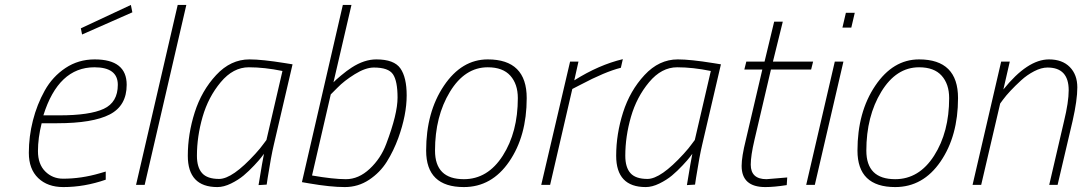

<svg xmlns="http://www.w3.org/2000/svg" viewBox="-20 -750 4391 779"><path d="M236 -25Q310 -25 385 -47L409 -54V-21Q323 9 237 9Q173 9 135 -27.5Q97 -64 97 -130Q97 -196 113.5 -261Q130 -326 161.5 -382.5Q193 -439 245.5 -474Q298 -509 364 -509Q494 -509 494 -406Q494 -321 425 -285.5Q356 -250 212 -250H149Q134 -190 134 -137Q134 -84 163.5 -54.5Q193 -25 236 -25ZM221 -282Q344 -282 401 -308.5Q458 -335 458 -406Q458 -477 363 -477Q217 -477 156 -282ZM313 -610 308 -635 511 -730 517 -700Z M532 0 701 -730H736L567 0Z M862 9Q742 9 742 -118Q742 -206 770 -294Q798 -382 857 -445.5Q916 -509 992 -509Q1043 -509 1136 -494L1167 -489L1091 -163Q1080 -117 1066 -28L1062 -1L1029 1Q1046 -103 1051 -126Q1047 -121 1040 -111.5Q1033 -102 1011.5 -79Q990 -56 968.5 -38Q947 -20 917.5 -5.5Q888 9 862 9ZM1126 -462Q1053 -477 989.5 -477Q926 -477 875.5 -416.5Q825 -356 802 -276Q779 -196 779 -118Q779 -71 800 -47.5Q821 -24 869 -24Q923 -24 1016 -126Q1037 -149 1049 -166L1061 -182Z M1507 -509Q1579 -509 1604.5 -472.5Q1630 -436 1630 -363Q1630 -284 1596 -190Q1577 -138 1549.5 -94Q1522 -50 1477.5 -20.5Q1433 9 1379 9Q1321 9 1234 -6L1205 -11L1371 -730H1406L1333 -416Q1339 -423 1363.5 -443.5Q1388 -464 1407 -476Q1458 -509 1507 -509ZM1246 -38Q1332 -23 1383.5 -23Q1435 -23 1480 -65Q1525 -107 1547 -166Q1593 -287 1593 -354Q1593 -421 1574.5 -448.5Q1556 -476 1497 -476Q1463 -476 1419.5 -449Q1376 -422 1349 -394L1322 -367Z M1959 -509Q2117 -509 2117 -352Q2117 -198 2046 -94.5Q1975 9 1862 9Q1709 9 1709 -139Q1709 -295 1781 -402Q1853 -509 1959 -509ZM1862 -23Q1959 -23 2020 -118.5Q2081 -214 2081 -352Q2081 -409 2050.5 -443Q2020 -477 1959 -477Q1866 -477 1805.5 -377.5Q1745 -278 1745 -139Q1745 -23 1862 -23Z M2176 0 2293 -500H2327L2310 -424Q2410 -487 2507 -510L2499 -475Q2435 -459 2335 -406L2302 -389L2212 0Z M2600 9Q2480 9 2480 -118Q2480 -206 2508 -294Q2536 -382 2595 -445.5Q2654 -509 2730 -509Q2781 -509 2874 -494L2905 -489L2829 -163Q2818 -117 2804 -28L2800 -1L2767 1Q2784 -103 2789 -126Q2785 -121 2778 -111.5Q2771 -102 2749.5 -79Q2728 -56 2706.5 -38Q2685 -20 2655.5 -5.5Q2626 9 2600 9ZM2864 -462Q2791 -477 2727.5 -477Q2664 -477 2613.5 -416.5Q2563 -356 2540 -276Q2517 -196 2517 -118Q2517 -71 2538 -47.5Q2559 -24 2607 -24Q2661 -24 2754 -126Q2775 -149 2787 -166L2799 -182Z M3026 -82Q3026 -23 3090 -23L3174 -30L3172 1Q3121 9 3085 9Q2989 9 2989 -77Q2989 -114 3006 -182L3073 -468H3000L3008 -500H3082L3121 -662H3156L3116 -500H3279L3271 -468H3108L3041 -182Q3026 -118 3026 -82Z M3251 0 3367 -500H3402L3286 0ZM3398 -638 3412 -698H3448L3434 -638Z M3709 -509Q3867 -509 3867 -352Q3867 -198 3796 -94.5Q3725 9 3612 9Q3459 9 3459 -139Q3459 -295 3531 -402Q3603 -509 3709 -509ZM3612 -23Q3709 -23 3770 -118.5Q3831 -214 3831 -352Q3831 -409 3800.5 -443Q3770 -477 3709 -477Q3616 -477 3555.5 -377.5Q3495 -278 3495 -139Q3495 -23 3612 -23Z M4051 -387Q4149 -509 4236 -509Q4290 -509 4320.5 -478Q4351 -447 4351 -395.5Q4351 -344 4332 -260L4271 0H4237L4297 -258Q4316 -336 4316 -384Q4316 -476 4230 -476Q4205 -476 4176 -461Q4147 -446 4123 -424Q4074 -379 4049 -345L4038 -330L3961 0H3926L4042 -500H4077Z"/></svg>

Font: Titillium Web ExtraLight
Style: Italic
Weight: 275
Italic angle: -13°
Version: Version 1.002;PS 57.000;hotconv 1.0.70;makeotf.lib2.5.55311